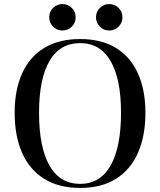

<svg xmlns="http://www.w3.org/2000/svg" viewBox="-20 -908 787 944"><path d="M374 16Q269 16 197 -29Q125 -74 88.5 -157Q52 -240 52 -354Q52 -465 88.5 -546.5Q125 -628 197 -672Q269 -716 374 -716Q479 -716 550.5 -672Q622 -628 658.5 -546.5Q695 -465 695 -354Q695 -240 658.5 -157Q622 -74 550.5 -29Q479 16 374 16ZM374 -4Q473 -4 524 -94.5Q575 -185 575 -354Q575 -519 524 -607.5Q473 -696 374 -696Q274 -696 223 -607.5Q172 -519 172 -354Q172 -185 223 -94.5Q274 -4 374 -4ZM517 -758Q490 -758 471 -777Q452 -796 452 -823Q452 -850 471 -869Q490 -888 517 -888Q544 -888 563 -869Q582 -850 582 -823Q582 -796 563 -777Q544 -758 517 -758ZM287 -758Q260 -758 241 -777Q222 -796 222 -823Q222 -850 241 -869Q260 -888 287 -888Q314 -888 333 -869Q352 -850 352 -823Q352 -796 333 -777Q314 -758 287 -758Z"/></svg>

Font: Bentinck
Style: Regular
Weight: 400
Designer: Jörg Drees
Foundry: Jörg Drees
Version: Version 1.000; ttfautohint (v1.8.4.7-5d5b)